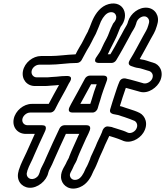

<svg xmlns="http://www.w3.org/2000/svg" viewBox="-20 -847 952 1107"><path d="M139 -125C118.5 -125 105.3 -141.7 109.1 -161C113.1 -180.7 133.7 -198 153.5 -198H269.5C280.6 -198 292.2 -205.6 297.3 -216.4C321.3 -266.8 352 -314.6 376.9 -365.6C380 -371.5 410 -409 365.6 -409C344.9 -409 323.6 -407 306.4 -404.9L276.2 -402.9C263.4 -401.5 254.6 -401 246 -401H192C172.2 -401 158.5 -418.3 162.4 -438C166.3 -457.3 186.2 -474 206.6 -474H260.6C317.8 -474 369.2 -484 423.6 -484C434 -484 444.8 -490.8 450.2 -500C463.4 -522.8 471.7 -541.4 481.1 -557C502.6 -589.9 515.3 -621.9 531 -649.2C531.5 -650.1 532.1 -651.3 532.4 -651.9C543.3 -676.2 554.2 -704.2 561.7 -723.2C576 -752.6 593.3 -770.9 610.7 -775.3C646.2 -784.3 662 -749.3 640.8 -722C636.3 -716.6 631.1 -711.1 628.6 -703.7C613.1 -674.6 605.5 -644.7 595.6 -627.2C585.7 -608.7 573.7 -587 567.7 -571.9C560.2 -553.3 551.2 -539.9 537.5 -520.2C537.5 -520.2 508.3 -484 552.6 -484H623.6C634.7 -484 646 -492.1 650.8 -501.1C655.9 -510.7 662.4 -520.7 668.5 -531.2L686.8 -563.2C700.6 -587.2 711.2 -608 725 -632.9L739.4 -659.9C746.4 -672.6 757.8 -686.2 764.4 -708.7L767.5 -719.3C773.7 -738.1 795.4 -754.6 814.8 -752.6C831.6 -750.9 844.8 -732.4 838.4 -712.6L834.8 -700C828 -675.3 819.2 -665.2 804.8 -638.2C779.4 -592.6 756 -545.1 729.4 -502.8C720 -487.7 717.4 -473 736.2 -466.3C750.1 -461.3 763.8 -456.3 776.6 -455.1C791.8 -453.7 807.6 -446.4 828.7 -440.8L838.8 -437.9C853.7 -433.6 867.6 -417.1 857.8 -394C850.9 -377.9 829 -362.7 808.9 -366.3L798.8 -369.2C774.8 -375.1 754.2 -382.8 730 -388.4L714.8 -391.9C698 -397.8 678.1 -397.2 669 -377.1C658.3 -353.2 648.7 -321.6 643.3 -305.6C634 -279.1 623 -241.9 615.6 -217.6C615.3 -216.8 615 -215.6 614.9 -215L614.7 -214C608.7 -183.9 650 -189.1 668.9 -181.4L680.9 -177.1L697.2 -172C716 -166 738.2 -157.2 756 -150C769.5 -142 777.7 -122.3 764.2 -101C755.1 -86.6 732.3 -73.6 713.5 -83.6C699.4 -91 680.2 -96.9 663.3 -102L647.5 -107C642.5 -108.5 636.5 -110.4 631.4 -111.9C624.5 -116.1 614.6 -115.6 605.4 -117.5C587.4 -121.3 573.2 -106.3 568.2 -85.6C556.8 -56.8 542.6 -34 530.9 -2.5C526.8 7.6 517.6 25.5 511.7 39.6C509.3 45.1 502.5 57.1 498.9 70.9C490.1 92.1 484.8 106.2 475.5 121.7C474.7 123.1 473.8 125 473.3 126.1C460.4 158.4 445.4 180 429 186.7C404.6 196.7 388 184.5 383.8 169.2C379.1 152.3 392.9 142.5 407.2 105.9C411.8 97.3 422.9 80.5 427.5 62.6C440.1 29.7 455.4 -1 470.8 -36.7C477.6 -53.9 487.5 -68.6 497.7 -95.7C500.4 -102.8 506 -125 479 -125H351C339.8 -125 328.4 -117.2 323.4 -107C296.7 -52.7 271.8 4.4 246.6 60.3C237.5 82.1 231.1 95.8 226.6 103.8C220.2 116 212.5 130.4 208.7 147.1C202.2 165.2 199.3 169.6 188 177.5C157.9 198.2 126.3 175.4 135.7 146C136 145 136.3 143.7 136.5 143L137.5 137.6C148.9 103.4 162 86.1 178.6 44.3C195.4 6.3 218 -45 235 -80.1C242 -94.4 257.5 -125 223 -125ZM705.5 -340.5C729.1 -335 750.7 -327.1 776.9 -320.7L786.9 -317.9C834.7 -304.1 887.5 -343.2 904.4 -383C925.5 -433 900.9 -476.9 861 -486.3L851 -489.2C834.5 -493.5 818.6 -501.8 793 -504.7C792.2 -504.9 788.3 -505.9 785.6 -506.6C808 -544.8 828 -584.6 848.8 -621.8C860.2 -643.3 874.5 -662.1 883.9 -696L887.1 -707.3C902 -755.9 873.6 -797.9 829.7 -802.4C780.5 -807.4 732.9 -768.7 718.8 -724.6L715.7 -713.9C711.4 -701.8 706.2 -695.9 695.3 -676.1L680.9 -649.1C668.2 -626.1 656.7 -606.2 643.2 -580.2L625.5 -549.4C622.8 -545.2 619.9 -540.4 616.1 -534H601.2C604.9 -540.6 609.6 -549.6 614.1 -560.6C621.4 -574.4 631.6 -595.8 639.5 -610.7C655.6 -639.8 665.7 -672.7 675.4 -692.4C729 -757.5 693.4 -845.3 607.5 -823.7C560.2 -811.7 531.7 -769.1 515.8 -735.7C506.6 -716.5 497.9 -688.4 489.6 -672.9C488.5 -670.8 487.4 -668.2 486.8 -665.2C469.2 -634.2 455.9 -602.2 439.3 -577C429.1 -560.4 423.1 -547.7 415.8 -533.7C362.9 -531.9 316.2 -524 270.6 -524H216.6C169.3 -524 122 -485.9 112.4 -438C103 -390.6 134.2 -351 182.1 -351H236.1C246.7 -351 256.7 -351.6 270.7 -353.1L300.5 -355.1C307.2 -355.5 313.3 -356.5 320.3 -357.2C302 -322.6 280.8 -287.6 260.8 -248H163.5C115.6 -248 68.6 -208.4 59.1 -161C49.6 -113.1 81.6 -75 129 -75H180.7C165.3 -42 145.9 1.9 132.1 33.1C116.1 69.4 102.7 89.7 88.7 132.9C88.4 133.6 88 135 87.8 136L86.7 141.6C72.2 191.2 102.5 231.5 147.1 235.4C196.1 239.7 249 195.2 258.3 149C259.9 140.7 263.4 133.7 270.6 120.2C276.9 108.8 283.2 95.2 293 71.7C314.9 23.2 336.7 -26.7 359.8 -75H436.9C433.1 -67.4 428.9 -59.3 424 -47.2C409.9 -14.6 393.2 19 379.3 55.5C378.9 56.6 378.3 58.6 378 60C377 64.9 365.2 82.1 360.2 95.9C355.2 109.6 322.2 147.3 334.4 190.8C344.1 225.7 384.6 255.2 440.3 232.3C484.5 214.2 505.3 172.9 519.5 138.1C530.8 118.7 538.9 97.5 546.5 79.4C547.1 78.1 547.9 75.8 548.2 74C548.7 71.5 552.7 65.2 558.6 49.8C562.7 40.1 572.5 20.9 578.3 6.5C586.6 -16.1 597.9 -35.2 610 -63.2C613.1 -62.3 619.5 -60.4 623.7 -59L639.8 -54C654.5 -49.5 668.3 -44.2 683.8 -37.9C729.1 -15.1 783.2 -44.9 806.1 -81C839.2 -133.2 816.2 -179.5 785.8 -195.6C767.8 -205.1 742.9 -213 721 -220L705.4 -224.9L695 -228.5C687.4 -231.6 679.1 -233.9 671.2 -235.4C683.2 -274.8 692 -302.6 705.5 -340.5ZM577 -411 497 -411C485.9 -411 474.7 -402.9 469.9 -393.9C442.6 -342.7 418.5 -299.1 389.9 -247.6C386.7 -241.9 383.2 -235.2 380.5 -229.1C378.9 -225.6 365.8 -198 398.5 -198H513.5C528.7 -198 541.4 -212.3 543.5 -223C545.8 -234.6 551.4 -247.2 557.6 -269C568.8 -309.4 580.5 -339.7 595.9 -381.9C598.6 -389.3 603.6 -411 577 -411ZM537.5 -361C527.2 -332.8 517.4 -305.1 508.6 -273C506 -264 503.8 -257.9 500.5 -248H443.2C464.5 -286.5 483.5 -320.8 505.1 -361Z"/></svg>

Font: Smoothie
Style: OutlineIt
Weight: 400
Foundry: Cannot Into Space Fonts
Version: Version 0.8